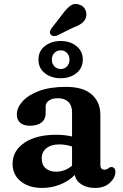

<svg xmlns="http://www.w3.org/2000/svg" viewBox="-20 -913 604 946"><path d="M42 -106Q42 -170 100.2 -209.5Q158.5 -249 256.5 -249Q299.5 -249 335 -240.5V-361Q335 -393.5 316.5 -411.2Q298 -429 265.5 -429Q237 -429 221 -417.5Q205 -406 205 -389V-356Q205 -326 184.8 -309.8Q164.5 -293.5 127.5 -293.5Q95.5 -293.5 79.2 -308.5Q63 -323.5 63 -349Q63 -382 90.8 -413.2Q118.5 -444.5 172.2 -464.8Q226 -485 305 -485Q390.5 -485 432.5 -447.2Q474.5 -409.5 474.5 -346V-99.5Q474.5 -77 495.5 -77Q502 -77 506.2 -79Q510.5 -81 514 -83.5Q517 -86 520 -88Q523 -90 527.5 -90Q548.5 -90 548.5 -65.5Q548.5 -37.5 521.2 -12.2Q494 13 448.5 13Q409.5 13 382 -4Q354.5 -21 348.5 -51Q318.5 -20.5 276 -3.8Q233.5 13 188 13Q122.5 13 82.2 -19.5Q42 -52 42 -106ZM185.5 -132.5Q185.5 -100.5 205.2 -83.8Q225 -67 255 -67Q299.5 -67 335 -96.5V-191Q320.5 -196 305 -198.8Q289.5 -201.5 272 -201.5Q232.5 -201.5 209 -183Q185.5 -164.5 185.5 -132.5ZM288 -843.5Q307.5 -870.5 327 -884.8Q346.5 -899 371.5 -890Q392.5 -883 400.8 -864.5Q409 -846 403.5 -827Q397.5 -809 382 -797.8Q366.5 -786.5 339.5 -776.5L260.5 -737.5Q251.5 -734.5 242.8 -735.8Q234 -737 229 -744Q224 -751.5 226.5 -759.2Q229 -767 234.5 -774.5ZM279 -527.5Q233 -527.5 201.2 -552.2Q169.5 -577 169.5 -619.5Q169.5 -661.5 201.2 -686.2Q233 -711 279 -711Q325.5 -711 356.8 -685.8Q388 -660.5 388 -619.5Q388 -578 356.8 -552.8Q325.5 -527.5 279 -527.5ZM279.5 -665Q260.5 -665 248 -652Q235.5 -639 235.5 -619Q235.5 -599 248 -586Q260.5 -573 279.5 -573Q298 -573 310.2 -586.2Q322.5 -599.5 322.5 -619Q322.5 -639 310.2 -652Q298 -665 279.5 -665Z"/></svg>

Font: Fraunces 9pt S100 SemiBold
Style: Regular
Weight: 600
Version: Version 1.000; ttfautohint (v1.8.3)